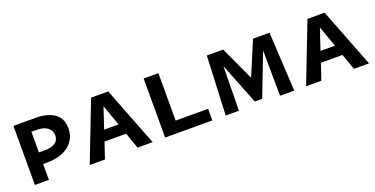

<svg xmlns="http://www.w3.org/2000/svg" viewBox="-23 -959 2822 1445"><g transform="rotate(-20 1388.0 -236.5)"><path d="M463 -316Q463 -230 398.5 -178.5Q334 -127 221 -127H192V0H80V-473H256Q355 -473 409 -433Q463 -393 463 -316ZM352 -298Q352 -338 321 -361.5Q290 -385 236 -385H192V-220H241Q294 -220 323 -240Q352 -260 352 -298Z M857 -128H684L641 0H519L702 -473H839L1023 0H902ZM827 -213 768 -381 712 -213Z M1501 -93V0H1123V-473H1241V-93Z M2043 0 2040 -364 1909 -24H1850L1719 -355L1714 0H1608L1629 -473H1760L1885 -202L1999 -473H2131L2157 0Z M2590 -128H2417L2374 0H2252L2435 -473H2572L2756 0H2635ZM2560 -213 2501 -381 2445 -213Z"/></g></svg>

Font: Ysabeau SC
Style: Bold
Weight: 700
Designer: Christian Thalmann (Catharsis Fonts)
Version: Version 0.003